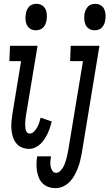

<svg xmlns="http://www.w3.org/2000/svg" viewBox="-20 -769 571 1002"><path d="M166 -611Q151 -611 138.5 -618.5Q126 -626 120 -639Q114 -652 113 -667Q112 -682 115 -697Q116 -707 120.5 -717Q125 -727 132.5 -735Q140 -743 150.5 -746Q161 -749 171 -749Q186 -749 198.5 -741.5Q211 -734 217.5 -721Q224 -708 224.5 -693Q225 -678 223 -663Q221 -653 217 -643Q213 -633 205 -625Q197 -617 186.5 -614Q176 -611 166 -611ZM131 8Q111 8 93 0Q75 -8 63.5 -23Q52 -38 46.5 -57Q41 -76 39.5 -95.5Q38 -115 40 -135.5Q42 -156 45 -176L90 -450H29L32 -530H176L115 -163Q114 -155 113 -146Q112 -137 111.5 -128.5Q111 -120 111.5 -111Q112 -102 113.5 -94Q115 -86 120 -79Q125 -72 134 -72Q147 -72 157.5 -82.5Q168 -93 174.5 -105Q181 -117 185 -129.5Q189 -142 192 -155L250 -135Q246 -119 241 -103.5Q236 -88 229 -73Q222 -58 212.5 -43.5Q203 -29 191 -17.5Q179 -6 163 1Q147 8 131 8ZM473 -611Q458 -611 445.5 -618.5Q433 -626 427 -639Q421 -652 420 -667Q419 -682 421 -697Q423 -707 427.5 -717Q432 -727 439.5 -735Q447 -743 457.5 -746Q468 -749 478 -749Q493 -749 505.5 -741.5Q518 -734 524 -721Q530 -708 531 -693Q532 -678 529 -663Q528 -653 523.5 -643Q519 -633 511.5 -625Q504 -617 493.5 -614Q483 -611 473 -611ZM270 213Q251 213 233.5 207Q216 201 203 188.5Q190 176 183 159Q176 142 173 123.5Q170 105 170.5 85.5Q171 66 174 47H246Q244 60 243 73Q242 86 244 98.5Q246 111 253 122Q260 133 273 133Q284 133 293.5 124Q303 115 309 104.5Q315 94 319 83Q323 72 326 61Q329 50 331.5 38.5Q334 27 336 16L413 -450H346L349 -530H499L407 29Q403 49 398.5 69Q394 89 386.5 108Q379 127 369 145.5Q359 164 344 179.5Q329 195 309.5 204Q290 213 270 213Z"/></svg>

Font: Iosevka Slab Medium
Style: Italic
Weight: 500
Italic angle: -9°
Monospace: yes
Designer: Belleve Invis
Foundry: Belleve Invis
Version: Version 11.1.0; ttfautohint (v1.8.3)